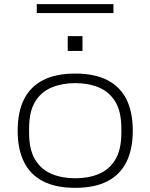

<svg xmlns="http://www.w3.org/2000/svg" viewBox="-20 -892 724 924"><path d="M342 12Q249 12 187.5 -19.5Q126 -51 95.5 -112.5Q65 -174 65 -263Q65 -353 95.5 -414Q126 -475 187.5 -506.5Q249 -538 342 -538Q435 -538 496.5 -506.5Q558 -475 588.5 -414Q619 -353 619 -263Q619 -174 588.5 -112.5Q558 -51 496.5 -19.5Q435 12 342 12ZM342 -34Q406 -34 456 -55Q506 -76 535 -124Q564 -172 564 -253V-273Q564 -355 535 -402.5Q506 -450 456 -471Q406 -492 342 -492Q279 -492 228.5 -471Q178 -450 149 -402.5Q120 -355 120 -273V-253Q120 -172 149 -124Q178 -76 228.5 -55Q279 -34 342 -34ZM306 -647V-718H377V-647ZM157 -829V-872H526V-829Z"/></svg>

Font: Archivo Expanded Thin
Style: Regular
Weight: 250
Width: 7
Designer: Hector Gatti
Foundry: Omnibus-Type
Version: Version 2.001